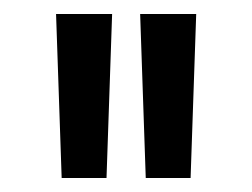

<svg xmlns="http://www.w3.org/2000/svg" viewBox="-20 -736 360 274"><path d="M60 -716H140L132 -482H68ZM180 -716H260L252 -482H188Z"/></svg>

Font: Oak Sans
Style: Regular
Weight: 400
Designer: Erik Kennedy, Walven
Foundry: Erik Kennedy, Walven
Version: Version 1.000